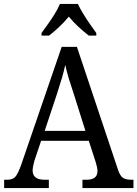

<svg xmlns="http://www.w3.org/2000/svg" viewBox="-20 -951 695 971"><path d="M1 0V-42H18Q44 -42 57.5 -57Q71 -72 88 -120L292 -714H369L577 -92Q587 -62 601.5 -52Q616 -42 644 -42H655V0H397V-42H418Q473 -42 473 -86Q473 -95 470.5 -106.5Q468 -118 464 -131L429 -239H188L154 -138Q151 -126 148 -112.5Q145 -99 145 -89Q145 -42 205 -42H227V0ZM206 -289H412L355 -470Q340 -514 328.5 -552Q317 -590 310 -623Q303 -590 293 -556Q283 -522 269 -479ZM190 -784Q204 -803 222.5 -829Q241 -855 257.5 -882Q274 -909 283 -931H374Q384 -909 400.5 -882Q417 -855 435 -829Q453 -803 467 -784V-771H429Q403 -791 376 -816Q349 -841 328 -867Q307 -841 280.5 -816Q254 -791 228 -771H190Z"/></svg>

Font: Noto Serif Lao SemCond
Style: Regular
Weight: 400
Width: 4
Designer: Monotype Design Team
Foundry: Monotype Imaging Inc.
Version: Version 2.004; ttfautohint (v1.8.4.7-5d5b)